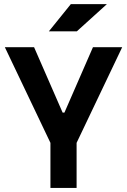

<svg xmlns="http://www.w3.org/2000/svg" viewBox="-20 -926 626 946"><path d="M228.5 0V-222.2L3.9 -693.4H147.9L288.6 -371.1H297.4L438 -693.4H582L357.4 -222.2V0ZM220.7 -771.5 329.1 -905.8H506.8L358.4 -771.5Z"/></svg>

Font: Cascadia Mono PL
Style: Bold
Weight: 700
Monospace: yes
Designer: Aaron Bell
Foundry: Saja Typeworks
Version: Version 2404.023; ttfautohint (v1.8.4)